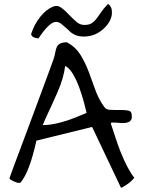

<svg xmlns="http://www.w3.org/2000/svg" viewBox="-20 -884 681 919"><path d="M536.1 -357.4H563.5Q580.1 -357.4 595.2 -354.5Q610.4 -351.6 610.4 -333Q617.2 -293.9 564.5 -294.9Q549.8 -295.9 537.6 -296.9Q525.4 -297.9 517.6 -297.4Q509.8 -296.9 510.7 -292Q520.5 -263.7 531.7 -228.5Q543 -193.4 556.6 -158.2Q591.8 -71.3 623 -33.2Q606.4 -12.7 584.5 1Q562.5 14.6 561 14.6Q559.6 14.6 558.6 13.7L420.9 -276.4L154.3 -210.9L144.5 -169.9Q116.2 -57.6 81.1 -13.7Q75.2 -3.9 56.6 -11.7Q25.4 -23.4 25.4 -31.2Q25.4 -33.2 45.9 -87.9Q66.4 -142.6 87.4 -198.7Q108.4 -254.9 131.3 -316.4Q154.3 -377.9 174.8 -433.6Q195.3 -489.3 211.9 -533.7Q228.5 -578.1 235.4 -598.1Q242.2 -618.2 244.6 -633.3Q247.1 -648.4 252 -659.2Q261.7 -681.6 300.8 -681.6Q342.8 -658.2 365.7 -620.6Q388.7 -583 404.8 -540Q420.9 -497.1 436.5 -453.1Q452.1 -409.2 478.5 -373Q487.3 -359.4 504.9 -358.4Q522.5 -357.4 536.1 -357.4ZM292 -568.4Q284.2 -508.8 256.8 -446.3Q229.5 -383.8 212.9 -349.1Q196.3 -314.5 184.6 -285.2Q251 -285.2 347.7 -324.2Q372.1 -335 394.5 -343.8Q348.6 -540 292 -568.4ZM248 -779.3Q216.8 -779.3 164.1 -700.2Q158.2 -700.2 145 -704.1Q131.8 -708 128.9 -720.7Q143.6 -767.6 172.9 -803.7Q202.1 -839.8 234.4 -852.5Q242.2 -855.5 252 -855.5Q261.7 -855.5 275.9 -845.2Q290 -835 307.6 -816.4Q325.2 -797.9 343.8 -781.2Q362.3 -764.6 383.3 -764.6Q404.3 -764.6 416.5 -771.5Q428.7 -778.3 439 -791Q449.2 -803.7 461.4 -822.3Q473.6 -840.8 496.1 -864.3Q502 -864.3 508.3 -854Q514.6 -843.8 515.1 -836.4Q515.6 -829.1 515.6 -818.4Q515.6 -807.6 508.3 -790Q501 -772.5 484.4 -754.9Q441.4 -709 380.9 -709Q335.9 -709 308.6 -739.3Q289.1 -756.8 275.4 -768.1Q261.7 -779.3 248 -779.3Z"/></svg>

Font: Architects Daughter
Style: Regular
Weight: 400
Designer: Kimberly Geswein
Foundry: Kimberly Geswein
Version: Version 1.002 2010